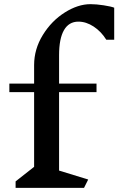

<svg xmlns="http://www.w3.org/2000/svg" viewBox="-20 -903 569 923"><path d="M529 -866V-712H491Q466 -752 430 -775.5Q394 -799 357 -799Q311 -799 287.5 -758Q264 -717 264 -638V-501H444V-460H264V-83L404 -40L384 0H55V-31L144 -101V-460H25V-501H144V-590Q144 -667 186 -735Q228 -803 291.5 -843Q355 -883 415 -883Q443 -883 478.5 -877.5Q514 -872 529 -866Z"/></svg>

Font: Inknut Antiqua
Style: Regular
Weight: 400
Designer: Claus Eggers Sørensen
Foundry: Claus Eggers Sørensen
Version: Version 1.003; ttfautohint (v1.8.2) -l 8 -r 50 -G 200 -x 14 